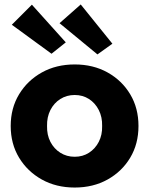

<svg xmlns="http://www.w3.org/2000/svg" viewBox="-20 -831 681 861"><path d="M28 -266Q28 -346 65.5 -408Q103 -470 167.5 -506Q232 -542 315 -542Q398 -542 462.5 -506Q527 -470 564 -408Q601 -346 601 -266Q601 -186 564 -124Q527 -62 462.5 -26Q398 10 315 10Q232 10 167.5 -26Q103 -62 65.5 -124Q28 -186 28 -266ZM438 -266Q439 -306 423 -337.5Q407 -369 379 -387Q351 -405 315 -405Q279 -405 250.5 -387Q222 -369 206 -337.5Q190 -306 191 -266Q190 -226 206 -195Q222 -164 250.5 -146Q279 -128 315 -128Q351 -128 379 -146Q407 -164 423 -195Q439 -226 438 -266ZM417 -587 247 -727 342 -811 484 -635ZM123 -810 275 -641 211 -590 33 -720Z"/></svg>

Font: Our Lexend
Style: Bold
Weight: 700
Designer: Bonnie Shaver-Troup, Thomas Jockin
Foundry: Lexend
Version: Version 1.007